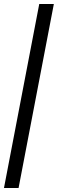

<svg xmlns="http://www.w3.org/2000/svg" viewBox="-20 -828 291 968"><path d="M0 120 177.9 -808H251.5L73.6 120Z"/></svg>

Font: Encode Sans Condensed Thin
Style: Regular
Weight: 100
Width: 3
Designer: Multiple Designers
Foundry: Impallari Type
Version: Version 3.002